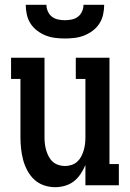

<svg xmlns="http://www.w3.org/2000/svg" viewBox="-20 -770 540 798"><path d="M209 8Q185 8 162 0Q139 -8 122 -24Q105 -40 93.5 -61.5Q82 -83 76 -106Q70 -129 67.5 -152.5Q65 -176 65 -200V-442H26V-530H165V-200Q165 -186 166.5 -172.5Q168 -159 172 -145.5Q176 -132 182.5 -119.5Q189 -107 199 -98Q209 -89 222.5 -84.5Q236 -80 250 -80Q264 -80 277.5 -84.5Q291 -89 301 -98Q311 -107 317.5 -119.5Q324 -132 328 -145.5Q332 -159 333.5 -172.5Q335 -186 335 -200V-442H295V-530H435V-88H474V0H335V-84Q327 -65 315 -47Q303 -29 287 -16.5Q271 -4 250.5 2Q230 8 209 8ZM250 -610Q230 -610 209.5 -612.5Q189 -615 170 -622.5Q151 -630 134.5 -642.5Q118 -655 107 -672Q96 -689 91.5 -709.5Q87 -730 87 -750H173Q173 -736 179 -722.5Q185 -709 196 -700.5Q207 -692 221.5 -689Q236 -686 250 -686Q264 -686 278.5 -689Q293 -692 304 -700.5Q315 -709 321 -722.5Q327 -736 327 -750H413Q413 -730 408.5 -709.5Q404 -689 393 -672Q382 -655 365.5 -642.5Q349 -630 330 -622.5Q311 -615 290.5 -612.5Q270 -610 250 -610Z"/></svg>

Font: Iosevka Slab Semibold
Style: Regular
Weight: 600
Monospace: yes
Designer: Belleve Invis
Foundry: Belleve Invis
Version: Version 11.1.1; ttfautohint (v1.8.3)